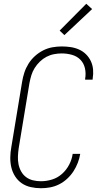

<svg xmlns="http://www.w3.org/2000/svg" viewBox="-20 -989 540 1017"><path d="M197 8Q169 8 142.5 2Q116 -4 95 -18.5Q74 -33 60 -55Q46 -77 40 -102.5Q34 -128 34.5 -155.5Q35 -183 40 -210L97 -555Q101 -580 109 -604.5Q117 -629 131 -651.5Q145 -674 165 -692Q185 -710 208.5 -722Q232 -734 257.5 -738.5Q283 -743 307 -743Q331 -743 354.5 -739.5Q378 -736 399 -726.5Q420 -717 436 -701Q452 -685 461.5 -664.5Q471 -644 473 -620.5Q475 -597 471 -573Q471 -571 471 -570Q471 -569 470 -567H431Q431 -568 431 -569Q431 -570 431 -572Q436 -600 430 -627Q424 -654 406 -672.5Q388 -691 361.5 -698.5Q335 -706 307 -706Q287 -706 266 -702Q245 -698 226 -688Q207 -678 191 -662.5Q175 -647 163.5 -628.5Q152 -610 146 -590Q140 -570 136 -549L79 -204Q76 -183 75 -161.5Q74 -140 78 -119.5Q82 -99 92 -81Q102 -63 118 -51Q134 -39 154.5 -34Q175 -29 197 -29Q226 -29 255.5 -38Q285 -47 308.5 -68Q332 -89 346.5 -117Q361 -145 365 -174H405Q401 -150 392 -126.5Q383 -103 369 -81.5Q355 -60 335.5 -42Q316 -24 293 -12.5Q270 -1 245.5 3.5Q221 8 197 8ZM321 -803 296 -827 437 -969 468 -941Z"/></svg>

Font: Iosevka SS04 XLt Obl
Style: Regular
Weight: 200
Italic angle: -9°
Monospace: yes
Designer: Belleve Invis
Foundry: Belleve Invis
Version: Version 19.0.0; ttfautohint (v1.8.4)